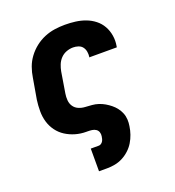

<svg xmlns="http://www.w3.org/2000/svg" viewBox="-135 -644 869 955"><g transform="rotate(-20 300.0 -166.5)"><path d="M226 205V85H269Q275 85 281 81Q287 77 290.5 71Q294 65 295.5 59Q297 53 298 46Q300 35 296.5 24.5Q293 14 284 8Q275 2 263.5 0.5Q252 -1 240 -1Q239 -1 237.5 -1Q236 -1 234 -1Q204 -1 176.5 -9Q149 -17 125.5 -32Q102 -47 85.5 -69.5Q69 -92 61 -119Q53 -146 53 -176Q53 -206 57 -235L76 -345Q80 -372 89.5 -398.5Q99 -425 116.5 -448.5Q134 -472 157 -490Q180 -508 206.5 -519Q233 -530 260.5 -534Q288 -538 315 -538Q343 -538 370.5 -534.5Q398 -531 423.5 -521.5Q449 -512 470 -495.5Q491 -479 504 -456Q517 -433 521.5 -405.5Q526 -378 521 -350Q521 -349 520.5 -347Q520 -345 520 -344H374Q374 -344 374 -344.5Q374 -345 375 -346Q377 -360 374.5 -374Q372 -388 364 -398.5Q356 -409 342.5 -413.5Q329 -418 315 -418Q297 -418 279.5 -411.5Q262 -405 249 -391.5Q236 -378 229 -360.5Q222 -343 219 -326L201 -216Q198 -198 199.5 -180Q201 -162 210.5 -148Q220 -134 236 -127Q252 -120 270 -119Q288 -118 306 -116.5Q324 -115 340.5 -109.5Q357 -104 371.5 -95.5Q386 -87 399 -76.5Q412 -66 422.5 -52.5Q433 -39 439.5 -23Q446 -7 447 11Q448 29 445 46Q442 67 435 87.5Q428 108 416.5 127Q405 146 388 161.5Q371 177 351.5 187Q332 197 311 201Q290 205 269 205Z"/></g></svg>

Font: Iosevka Curly Slab HvEx
Style: Italic
Weight: 900
Width: 7
Italic angle: -9°
Monospace: yes
Designer: Belleve Invis
Foundry: Belleve Invis
Version: Version 11.1.0; ttfautohint (v1.8.3)